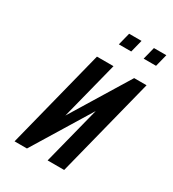

<svg xmlns="http://www.w3.org/2000/svg" viewBox="-163 -747 754 838"><g transform="rotate(30 214.0 -328.5)"><path d="M282.5 -291.7 104.2 0H41.7L168.3 -500H251.7L177.5 -208.3L355.8 -500H418.3L291.7 0H208.3ZM286.7 -594.2H224.2L240 -656.7H302.5ZM411.7 -594.2H349.2L365 -656.7H427.5Z"/></g></svg>

Font: Yulong
Style: Italic
Weight: 400
Italic angle: -14.25°
Designer: GGBotNet
Foundry: f0n7.com
Version: 1.00